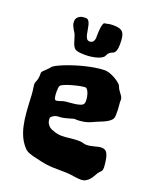

<svg xmlns="http://www.w3.org/2000/svg" viewBox="-139 -826 760 921"><g transform="rotate(20 240.5 -366.0)"><path d="M466.8 -117.2Q467.8 -107.4 469 -99.1Q470.2 -90.8 470.2 -84Q470.2 -76.2 469.2 -72.3Q468.3 -68.4 466.1 -65.4Q463.9 -62.5 460.2 -59.1Q456.5 -55.7 451.2 -48.8Q445.3 -39.6 439.7 -29.3Q434.1 -19 426.5 -10.7Q418.9 -2.4 408.9 3.2Q398.9 8.8 384.8 8.8Q376 8.8 366 7.6Q356 6.3 345.9 4.9Q335.9 3.4 326.4 2.2Q316.9 1 309.1 1Q275.4 1 241 -0.2Q206.5 -1.5 175.8 -8.8Q165.5 -11.7 154.3 -13.9Q143.1 -16.1 131.8 -19Q120.6 -22 110.4 -26.1Q100.1 -30.3 92.8 -36.1Q71.8 -57.1 59.3 -82Q46.9 -106.9 39.8 -138.2Q32.7 -169.4 29.8 -207.5Q26.9 -245.6 24.9 -293Q23.9 -309.6 21.5 -324.7Q19 -339.8 19 -348.1Q19 -352.1 22.7 -360.4Q26.4 -368.7 27.8 -376Q30.3 -386.7 30 -397.2Q29.8 -407.7 30.8 -410.2Q32.2 -413.6 36.9 -418.2Q41.5 -422.9 47.1 -428.2Q52.7 -433.6 58.3 -439.2Q64 -444.8 67.9 -450.2Q71.3 -455.1 84.7 -462.2Q98.1 -469.2 118.2 -477.5Q138.2 -485.8 163.1 -493.9Q188 -502 214.1 -508.5Q240.2 -515.1 266.4 -519.3Q292.5 -523.4 314.9 -523.9Q324.2 -523.9 335.7 -520.5Q347.2 -517.1 358.6 -511.5Q370.1 -505.9 380.9 -498.5Q391.6 -491.2 398.9 -483.9Q402.8 -480 406.2 -470.9Q409.7 -461.9 414.1 -456.1Q424.8 -442.4 429 -435.5Q433.1 -428.7 434.3 -423.3Q435.5 -418 435.1 -411.6Q434.6 -405.3 436 -392.1Q437 -381.8 437.5 -375Q438 -368.2 438 -362.3Q438 -356.4 438 -351.1Q438 -345.7 438 -338.9Q438 -324.7 430.7 -315.9Q423.3 -307.1 410.6 -299.8Q397.9 -292.5 380.1 -285.6Q362.3 -278.8 341.8 -269Q324.7 -260.7 305.2 -257.3Q285.6 -253.9 269 -253.9Q266.6 -253.9 265.1 -253.9Q263.7 -253.9 261.2 -254.9Q257.8 -255.4 249.5 -252.9Q241.2 -250.5 230.5 -247.3Q219.7 -244.1 207.3 -241.5Q194.8 -238.8 183.1 -238.8Q175.3 -238.8 168.2 -236.6Q161.1 -234.4 155.8 -231Q150.4 -227.5 147.2 -224.1Q144 -220.7 144 -217.8Q144 -200.7 150.1 -190.4Q156.2 -180.2 163.6 -174.8Q172.4 -168.5 183.1 -166Q195.3 -160.6 206.5 -158.9Q217.8 -157.2 229 -157.2Q247.6 -157.2 267.8 -160.2Q288.1 -163.1 314 -163.1Q326.2 -163.1 334.7 -160.2Q343.3 -157.2 353 -157.2Q363.3 -157.2 373.5 -159.2Q383.8 -161.1 393.1 -163.6Q402.3 -166 410.9 -168Q419.4 -169.9 426.8 -169.9Q445.8 -169.9 454.3 -157Q462.9 -144 466.8 -117.2ZM277.8 -341.8Q278.8 -344.2 279.3 -347.2Q279.8 -350.1 279.8 -353Q279.8 -367.7 277.1 -379.2Q274.4 -390.6 270.8 -398.7Q267.1 -406.7 262.7 -410.9Q258.3 -415 254.9 -415Q245.6 -415 227.1 -411.4Q208.5 -407.7 189.5 -402.3Q170.4 -397 155 -390.6Q139.6 -384.3 136.2 -378.9Q133.8 -375 132.8 -367.4Q131.8 -359.9 131.8 -350.1Q131.8 -329.6 134.5 -318.4Q137.2 -307.1 144 -307.1Q148.4 -307.1 153.8 -308.6Q159.2 -310.1 164.3 -311.8Q169.4 -313.5 173.6 -314.9Q177.7 -316.4 180.2 -316.9Q190.9 -318.8 206.5 -319.8Q222.2 -320.8 237.1 -323Q252 -325.2 263.4 -329.3Q274.9 -333.5 277.8 -341.8ZM329.1 -621.6Q325.2 -617.2 318.1 -615Q311 -612.8 304.2 -606.4Q298.8 -601.1 295.7 -593.8Q292.5 -586.4 289.1 -583.5Q276.4 -572.3 251.2 -566.4Q226.1 -560.5 200.2 -560.5Q176.8 -560.5 163.8 -563.2Q150.9 -565.9 143.8 -573.5Q136.7 -581.1 132.3 -594.7Q127.9 -608.4 121.1 -630.4Q118.7 -638.2 114.3 -645Q109.9 -651.9 105.7 -658.9Q101.6 -666 98.4 -674.1Q95.2 -682.1 95.2 -692.4Q95.2 -693.8 95.7 -699.7Q96.2 -705.6 100.6 -711.9Q105 -718.3 114.5 -723.4Q124 -728.5 142.1 -728.5Q152.3 -728.5 157.7 -721.2Q163.1 -713.9 166 -702.6Q168.9 -691.4 170.9 -678.5Q172.9 -665.5 175.5 -654.3Q178.2 -643.1 183.3 -635.7Q188.5 -628.4 198.2 -628.4Q210.4 -628.4 216.3 -637Q222.2 -645.5 222.2 -657.7V-666.5Q222.2 -672.9 222.7 -684.3Q223.1 -695.8 224.6 -707.3Q226.1 -718.8 229.2 -727.1Q232.4 -735.4 238.3 -735.4Q242.7 -735.4 252.7 -738Q262.7 -740.7 279.3 -740.7Q298.3 -740.7 310.3 -737.1Q322.3 -733.4 328.9 -724.9Q335.4 -716.3 337.9 -702.1Q340.3 -688 340.3 -667.5Q340.3 -652.3 337.9 -639.9Q335.4 -627.4 329.1 -621.6Z"/></g></svg>

Font: Freckle Face
Style: Regular
Weight: 400
Designer: Astigmatic (AOETI)
Foundry: Astigmatic (AOETI)
Version: Version 1.000